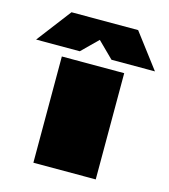

<svg xmlns="http://www.w3.org/2000/svg" viewBox="-216 -826 805 913"><g transform="rotate(15 186.5 -369.0)"><path d="M-106 -569 23 -738H351L479 -569H265L187 -646L109 -569ZM33 0V-523H340V0Z"/></g></svg>

Font: Tomorrow Black
Style: Regular
Weight: 900
Designer: Tony de Marco, Monica Rizzolli
Foundry: Just in Type
Version: Version 2.002